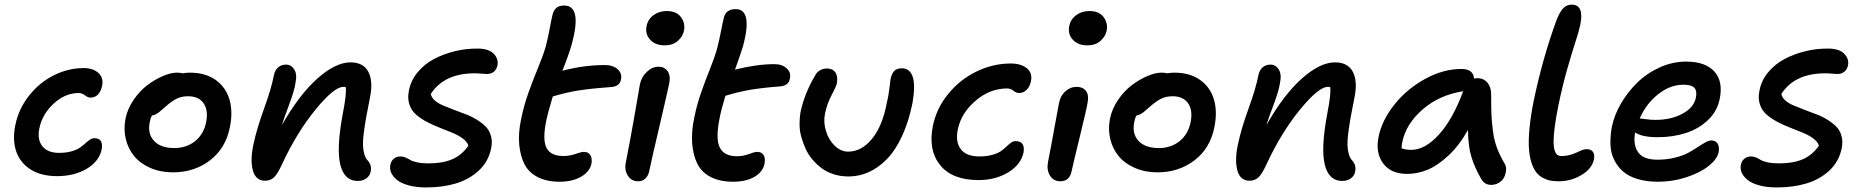

<svg xmlns="http://www.w3.org/2000/svg" viewBox="-20 -780 8128 838"><path d="M229 -11.2Q159.7 -11.2 113.5 -40.5Q67.4 -69.8 50.5 -120.1Q33.7 -170.4 46.9 -233.9Q61 -304.2 106.2 -361.8Q151.4 -419.4 214.6 -451.2Q277.8 -482.9 345.2 -482.9Q385.3 -482.9 408.9 -462.2Q432.6 -441.4 425.8 -405.8Q420.4 -380.9 407.5 -367.4Q394.5 -354 375 -354Q363.3 -354 350.6 -364Q337.9 -374 323.2 -374Q264.2 -374 214.1 -327.6Q164.1 -281.2 151.9 -220.2Q141.6 -171.4 164.6 -142.1Q187.5 -112.8 237.8 -112.8Q268.1 -112.8 291.5 -119.4Q314.9 -126 328.4 -135.3Q341.8 -144.5 352.1 -154.1Q362.3 -163.6 372.1 -170.2Q381.8 -176.8 392.1 -176.8Q432.1 -176.8 423.8 -127.9Q412.6 -75.2 358.2 -43.2Q303.7 -11.2 229 -11.2Z M734.9 -27.8Q680.7 -27.8 636.7 -46.9Q592.8 -65.9 566.2 -97.9Q539.6 -129.9 529.1 -172.9Q518.6 -215.8 527.8 -262.2Q536.6 -305.7 563.5 -344.7Q590.3 -383.8 623.5 -408.7Q656.7 -433.6 691.2 -448.2Q725.6 -462.9 752.4 -462.9Q767.6 -462.9 777.8 -460Q792.5 -462.9 808.6 -462.9Q877 -462.9 921.6 -430.7Q966.3 -398.4 981.7 -345Q997.1 -291.5 983.4 -225.1Q965.3 -132.8 896.7 -80.3Q828.1 -27.8 734.9 -27.8ZM633.8 -248Q623 -196.8 652.1 -165.3Q681.2 -133.8 740.7 -133.8Q793.9 -133.8 831.3 -163.8Q868.7 -193.8 879.4 -245.1Q890.1 -297.9 868.9 -328.9Q847.7 -359.9 800.8 -359.9Q774.4 -359.9 754.2 -350.6Q733.9 -341.3 709.5 -320.8Q701.7 -314.5 689.5 -303.5Q677.2 -292.5 672.4 -288.8Q667.5 -285.2 659.7 -281Q651.9 -276.9 643.6 -275.9Q637.2 -266.1 633.8 -248Z M1541.5 9.8Q1482.4 9.8 1465.1 -62Q1447.8 -133.8 1476.6 -286.1Q1493.7 -374 1488.8 -399.9Q1485.8 -400.9 1478.5 -400.9Q1438 -400.9 1356.2 -300.5Q1274.4 -200.2 1210.4 -62Q1191.4 -20.5 1175.8 -5.9Q1160.2 8.8 1136.7 8.8Q1096.2 8.8 1083.7 -36.1Q1071.3 -81.1 1086.4 -150.9Q1100.6 -218.3 1132.6 -306.2Q1164.6 -394 1175.8 -453.1Q1180.2 -474.1 1194.1 -486.1Q1208 -498 1228.5 -498Q1251 -498 1264.4 -476.8Q1277.8 -455.6 1269.5 -417Q1264.6 -383.3 1241.7 -322.8Q1218.8 -262.2 1210.4 -233.9Q1285.2 -365.7 1364.7 -436.8Q1444.3 -507.8 1509.8 -507.8Q1565.9 -507.8 1587.6 -466.8Q1609.4 -425.8 1594.7 -354Q1584 -300.8 1578.4 -269Q1572.8 -237.3 1568.1 -202.6Q1563.5 -168 1564.2 -147.5Q1564.9 -127 1569.6 -108.9Q1574.2 -90.8 1584.5 -80.1Q1604 -58.6 1597.7 -30.8Q1594.7 -13.2 1579.1 -1.7Q1563.5 9.8 1541.5 9.8Z M1840.3 38.1Q1796.9 38.1 1763.9 29.1Q1731 20 1713.1 5.6Q1695.3 -8.8 1687.7 -25.6Q1680.2 -42.5 1683.6 -60.1Q1686.5 -76.7 1698.5 -86.9Q1710.4 -97.2 1728.5 -97.2Q1739.3 -97.2 1750.2 -92.5Q1761.2 -87.9 1770.3 -82Q1779.3 -76.2 1800.3 -71.5Q1821.3 -66.9 1849.6 -66.9Q1912.6 -66.9 1954.1 -85Q1995.6 -103 2024.4 -144Q2019.5 -160.6 2000.7 -174.8Q1981.9 -189 1956.5 -199.7Q1931.2 -210.4 1901.6 -221.7Q1872.1 -232.9 1845 -247.1Q1817.9 -261.2 1797.1 -278.8Q1776.4 -296.4 1767.1 -323.2Q1757.8 -350.1 1764.6 -383.8Q1772.9 -428.7 1803 -464.8Q1833 -501 1875.7 -523.2Q1918.5 -545.4 1967.8 -557.1Q2017.1 -568.8 2067.4 -567.9Q2112.8 -567.4 2134.5 -545.7Q2156.2 -523.9 2151.4 -495.1Q2147.5 -477.1 2135.3 -467Q2123 -457 2104.5 -457Q2098.1 -457 2082 -458.5Q2065.9 -460 2051.8 -460Q1918.5 -460 1860.4 -370.1Q1862.8 -355 1877.2 -342Q1891.6 -329.1 1912.6 -320.3Q1933.6 -311.5 1959.2 -301.5Q1984.9 -291.5 2010.5 -282.2Q2036.1 -272.9 2059.3 -258.8Q2082.5 -244.6 2099.1 -228.3Q2115.7 -211.9 2122.8 -187Q2129.9 -162.1 2123.5 -131.8Q2111.8 -74.7 2069.8 -35.6Q2027.8 3.4 1969.5 20.8Q1911.1 38.1 1840.3 38.1Z M2422.4 13.2Q2365.7 13.2 2326.4 -7.3Q2287.1 -27.8 2268.8 -64Q2250.5 -100.1 2246.1 -150.1Q2241.7 -200.2 2254.4 -259.8Q2266.6 -319.8 2286.4 -375.2Q2306.2 -430.7 2328.4 -484.1Q2350.6 -537.6 2362.3 -578.1Q2371.6 -614.3 2379.6 -657.5Q2387.7 -700.7 2391.6 -715.8Q2396.5 -734.9 2408 -745.4Q2419.4 -755.9 2442.4 -755.9Q2521.5 -755.9 2475.6 -586.9Q2459.5 -532.7 2434.6 -471.2Q2528.8 -496.1 2620.6 -496.1Q2655.3 -496.1 2675.5 -478Q2695.8 -460 2690.4 -434.1Q2686 -402.8 2646.5 -399.9Q2561.5 -394 2505.9 -385.3Q2450.2 -376.5 2392.6 -358.9Q2372.1 -291.5 2363.3 -249Q2347.2 -167.5 2366 -133.3Q2384.8 -99.1 2438.5 -99.1Q2466.8 -99.1 2491.9 -108.2Q2517.1 -117.2 2528.3 -117.2Q2547.4 -117.2 2556.4 -103.3Q2565.4 -89.4 2561.5 -65.9Q2554.2 -30.8 2516.4 -8.8Q2478.5 13.2 2422.4 13.2Z M2881.3 -582Q2840.3 -582 2817.6 -606.7Q2794.9 -631.3 2802.2 -667Q2808.1 -696.3 2832.8 -714.1Q2857.4 -731.9 2890.1 -731.9Q2932.1 -731.9 2951.9 -705.6Q2971.7 -679.2 2965.3 -646Q2960.4 -621.1 2938.5 -601.6Q2916.5 -582 2881.3 -582ZM2765.1 11.2Q2735.8 11.2 2720.2 -13.4Q2704.6 -38.1 2711.4 -70.8Q2733.4 -182.1 2751.5 -287.8Q2769.5 -393.6 2773.4 -414.1Q2780.3 -444.8 2803.7 -466.8Q2827.1 -488.8 2854 -488.8Q2879.4 -488.8 2893.3 -470Q2907.2 -451.2 2901.4 -418Q2894.5 -384.3 2858.2 -229Q2821.8 -73.7 2814 -35.2Q2810.1 -13.7 2797.4 -1.2Q2784.7 11.2 2765.1 11.2Z M3179.7 13.2Q3121.6 13.2 3081.8 -7.6Q3042 -28.3 3023.4 -65.7Q3004.9 -103 3001 -155Q2997.1 -207 3010.7 -269Q3022 -324.2 3039.8 -375.2Q3057.6 -426.3 3077.9 -476.8Q3098.1 -527.3 3108.9 -564Q3118.2 -599.6 3126.5 -642.3Q3134.8 -685.1 3138.7 -700.2Q3147 -740.2 3190.9 -740.2Q3266.6 -740.2 3222.7 -577.1Q3206.5 -526.9 3188 -476.1Q3282.7 -500 3359.9 -500Q3394 -500 3413.6 -481.7Q3433.1 -463.4 3427.7 -438Q3423.3 -405.8 3383.8 -402.8Q3306.6 -397 3253.9 -387.9Q3201.2 -378.9 3146 -361.8Q3127.4 -300.8 3120.6 -263.2Q3102.5 -173.8 3121.6 -136Q3140.6 -98.1 3195.8 -98.1Q3223.6 -98.1 3248.8 -107.7Q3273.9 -117.2 3284.7 -117.2Q3304.2 -117.2 3312.7 -103Q3321.3 -88.9 3316.9 -65.9Q3310.1 -30.3 3273.2 -8.5Q3236.3 13.2 3179.7 13.2Z M3683.6 -9.8Q3649.9 -9.8 3620.1 -19Q3590.3 -28.3 3567.9 -44.7Q3545.4 -61 3526.6 -83Q3507.8 -105 3496.3 -130.4Q3484.9 -155.8 3477.3 -182.9Q3469.7 -210 3469.7 -236.8Q3469.7 -263.7 3473.6 -289.1Q3490.7 -371.6 3538.6 -452.1Q3545.4 -465.3 3558.8 -473.1Q3572.3 -481 3589.4 -481Q3614.7 -481 3626.5 -463.1Q3638.2 -445.3 3632.3 -416Q3629.9 -402.8 3609.6 -364.7Q3589.4 -326.7 3580.6 -283.2Q3573.2 -246.1 3585.2 -207.3Q3597.2 -168.5 3623.8 -143.3Q3650.4 -118.2 3681.6 -118.2Q3740.7 -118.2 3786.4 -174.6Q3832 -231 3850.6 -331.1Q3857.9 -360.4 3861.8 -393.8Q3865.7 -427.2 3866.7 -434.1Q3871.6 -458 3882.6 -470Q3893.6 -481.9 3916.5 -481.9Q3951.2 -481.9 3963.6 -444.6Q3976.1 -407.2 3962.4 -329.1Q3945.8 -247.6 3916.7 -185.3Q3887.7 -123 3850.6 -85.2Q3813.5 -47.4 3771.5 -28.6Q3729.5 -9.8 3683.6 -9.8Z M4250.5 5.9Q4136.2 5.9 4083.5 -59.1Q4030.8 -124 4051.3 -229Q4066.9 -306.6 4118.2 -369.6Q4169.4 -432.6 4241.7 -467.8Q4314 -502.9 4392.1 -502.9Q4435.5 -502.9 4461.4 -482.4Q4487.3 -461.9 4479.5 -424.8Q4474.6 -400.9 4460.4 -387.5Q4446.3 -374 4428.2 -374Q4415.5 -374 4403.1 -384Q4390.6 -394 4376.5 -394Q4299.8 -394 4237.1 -339.6Q4174.3 -285.2 4160.2 -213.9Q4149.4 -159.7 4173.8 -128.4Q4198.2 -97.2 4254.4 -97.2Q4286.1 -97.2 4310.5 -104Q4335 -110.8 4348.9 -120.6Q4362.8 -130.4 4373 -140.4Q4383.3 -150.4 4392.8 -157.2Q4402.3 -164.1 4412.1 -164.1Q4455.6 -164.1 4447.3 -113.8Q4435.1 -60.5 4379.9 -27.3Q4324.7 5.9 4250.5 5.9Z M4726.1 -582Q4685.1 -582 4662.4 -606.7Q4639.6 -631.3 4647 -667Q4652.8 -696.3 4677.5 -714.1Q4702.1 -731.9 4734.9 -731.9Q4776.9 -731.9 4796.6 -705.6Q4816.4 -679.2 4810.1 -646Q4805.2 -621.1 4783.2 -601.6Q4761.2 -582 4726.1 -582ZM4607.9 11.2Q4578.1 11.2 4563 -13.2Q4547.9 -37.6 4553.7 -70.8Q4569.3 -149.9 4582.8 -225.8Q4596.2 -301.8 4602.1 -330.1Q4607.9 -361.3 4629.4 -381.1Q4650.9 -400.9 4679.7 -400.9Q4706.1 -400.9 4719.7 -383.1Q4733.4 -365.2 4727.1 -333Q4722.2 -302.7 4692.1 -179.9Q4662.1 -57.1 4657.7 -35.2Q4649.4 11.2 4607.9 11.2Z M5031.7 -27.8Q4977.5 -27.8 4933.6 -46.9Q4889.6 -65.9 4863 -97.9Q4836.4 -129.9 4825.9 -172.9Q4815.4 -215.8 4824.7 -262.2Q4833.5 -305.7 4860.4 -344.7Q4887.2 -383.8 4920.4 -408.7Q4953.6 -433.6 4988 -448.2Q5022.5 -462.9 5049.3 -462.9Q5064.5 -462.9 5074.7 -460Q5089.4 -462.9 5105.5 -462.9Q5173.8 -462.9 5218.5 -430.7Q5263.2 -398.4 5278.6 -345Q5293.9 -291.5 5280.3 -225.1Q5262.2 -132.8 5193.6 -80.3Q5125 -27.8 5031.7 -27.8ZM4930.7 -248Q4919.9 -196.8 4949 -165.3Q4978 -133.8 5037.6 -133.8Q5090.8 -133.8 5128.2 -163.8Q5165.5 -193.8 5176.3 -245.1Q5187 -297.9 5165.8 -328.9Q5144.5 -359.9 5097.7 -359.9Q5071.3 -359.9 5051 -350.6Q5030.8 -341.3 5006.3 -320.8Q4998.5 -314.5 4986.3 -303.5Q4974.1 -292.5 4969.2 -288.8Q4964.4 -285.2 4956.5 -281Q4948.7 -276.9 4940.4 -275.9Q4934.1 -266.1 4930.7 -248Z M5838.4 9.8Q5779.3 9.8 5762 -62Q5744.6 -133.8 5773.4 -286.1Q5790.5 -374 5785.6 -399.9Q5782.7 -400.9 5775.4 -400.9Q5734.9 -400.9 5653.1 -300.5Q5571.3 -200.2 5507.3 -62Q5488.3 -20.5 5472.7 -5.9Q5457 8.8 5433.6 8.8Q5393.1 8.8 5380.6 -36.1Q5368.2 -81.1 5383.3 -150.9Q5397.5 -218.3 5429.4 -306.2Q5461.4 -394 5472.7 -453.1Q5477.1 -474.1 5491 -486.1Q5504.9 -498 5525.4 -498Q5547.9 -498 5561.3 -476.8Q5574.7 -455.6 5566.4 -417Q5561.5 -383.3 5538.6 -322.8Q5515.6 -262.2 5507.3 -233.9Q5582 -365.7 5661.6 -436.8Q5741.2 -507.8 5806.6 -507.8Q5862.8 -507.8 5884.5 -466.8Q5906.2 -425.8 5891.6 -354Q5880.9 -300.8 5875.2 -269Q5869.6 -237.3 5865 -202.6Q5860.4 -168 5861.1 -147.5Q5861.8 -127 5866.5 -108.9Q5871.1 -90.8 5881.3 -80.1Q5900.9 -58.6 5894.5 -30.8Q5891.6 -13.2 5876 -1.7Q5860.4 9.8 5838.4 9.8Z M6121.6 -21Q6050.8 -21 6016.8 -66.9Q5982.9 -112.8 5996.6 -181.2Q6010.7 -253.9 6065.4 -322.8Q6120.1 -391.6 6199.5 -435.3Q6278.8 -479 6358.4 -479Q6410.6 -479 6413.6 -437Q6423.3 -439 6427.2 -439Q6455.6 -439 6471.9 -419.2Q6488.3 -399.4 6488.3 -368.2Q6488.3 -310.5 6489.5 -280.5Q6490.7 -250.5 6495.8 -210Q6501 -169.4 6512.9 -136.7Q6524.9 -104 6545.4 -68.8Q6554.7 -55.2 6553.5 -38.6Q6552.2 -22 6545.4 -7.3Q6538.6 7.3 6522.9 17.1Q6507.3 26.9 6488.3 26.9Q6459 26.9 6444.3 0Q6416 -49.3 6401.9 -95.7Q6387.7 -142.1 6387.2 -212.9Q6349.1 -145 6301.3 -100.6Q6253.4 -56.2 6209.5 -38.6Q6165.5 -21 6121.6 -21ZM6100.6 -160.2Q6097.2 -144.5 6097.2 -132.8Q6114.3 -126 6140.1 -126Q6199.7 -126 6260.3 -192.6Q6320.8 -259.3 6366.2 -381.8Q6262.2 -365.7 6189.5 -302.7Q6116.7 -239.7 6100.6 -160.2Z M6783.2 11.2Q6762.7 11.2 6746.3 8.1Q6730 4.9 6712.9 -4.4Q6695.8 -13.7 6684.1 -29.3Q6672.4 -44.9 6663.8 -71.5Q6655.3 -98.1 6653.1 -134Q6650.9 -169.9 6655.8 -221.4Q6660.6 -272.9 6673.3 -336.9Q6713.4 -528.8 6773.9 -692.9Q6788.1 -729 6803.2 -744.4Q6818.4 -759.8 6839.4 -759.8Q6895.5 -759.8 6877 -670.9Q6871.6 -644.5 6856 -596.7Q6840.3 -548.8 6819.6 -476.1Q6798.8 -403.3 6781.2 -316.9Q6770.5 -263.7 6765.6 -224.6Q6760.7 -185.5 6760.7 -161.9Q6760.7 -138.2 6765.4 -123.8Q6770 -109.4 6776.9 -104.2Q6783.7 -99.1 6793.9 -99.1Q6820.3 -99.1 6840.8 -106.4Q6861.3 -113.8 6876.7 -121.3Q6892.1 -128.9 6906.2 -128.9Q6924.3 -128.9 6932.6 -116.9Q6940.9 -105 6937 -85Q6928.7 -43.9 6882.8 -16.4Q6836.9 11.2 6783.2 11.2Z M7216.8 13.2Q7166 13.2 7126.7 1.2Q7087.4 -10.7 7063.2 -32.2Q7039.1 -53.7 7024.7 -83.3Q7010.3 -112.8 7009 -148.4Q7007.8 -184.1 7014.6 -224.1Q7024.9 -276.4 7054.4 -327.4Q7084 -378.4 7126 -419.4Q7168 -460.4 7224.1 -485.8Q7280.3 -511.2 7338.9 -511.2Q7422.4 -511.2 7461.9 -468.5Q7501.5 -425.8 7485.8 -348.1Q7475.1 -294.4 7434.6 -255.9Q7394 -217.3 7337.4 -199.2Q7280.8 -181.2 7214.8 -181.2Q7146 -181.2 7116.7 -202.1Q7106.9 -148.9 7129.4 -116Q7151.9 -83 7213.9 -83Q7253.9 -83 7289.1 -91.6Q7324.2 -100.1 7347.4 -112.5Q7370.6 -125 7389.2 -137.5Q7407.7 -149.9 7422.9 -158.4Q7438 -167 7448.7 -167Q7468.8 -167 7477.1 -152.3Q7485.4 -137.7 7481 -115.2Q7474.6 -85 7437.3 -55.4Q7399.9 -25.9 7340.1 -6.3Q7280.3 13.2 7216.8 13.2ZM7327.6 -410.2Q7269.5 -410.2 7217.3 -368.9Q7165 -327.6 7136.7 -263.2Q7141.1 -263.2 7162.6 -260Q7184.1 -256.8 7205.6 -256.8Q7273.9 -256.8 7323.7 -283.9Q7373.5 -311 7381.8 -354Q7387.7 -383.3 7375.2 -396.7Q7362.8 -410.2 7327.6 -410.2Z M7734.9 38.1Q7691.4 38.1 7658.4 29.1Q7625.5 20 7607.7 5.6Q7589.8 -8.8 7582.3 -25.6Q7574.7 -42.5 7578.1 -60.1Q7581.1 -76.7 7593 -86.9Q7605 -97.2 7623 -97.2Q7633.8 -97.2 7644.8 -92.5Q7655.8 -87.9 7664.8 -82Q7673.8 -76.2 7694.8 -71.5Q7715.8 -66.9 7744.1 -66.9Q7807.1 -66.9 7848.6 -85Q7890.1 -103 7918.9 -144Q7914.1 -160.6 7895.3 -174.8Q7876.5 -189 7851.1 -199.7Q7825.7 -210.4 7796.1 -221.7Q7766.6 -232.9 7739.5 -247.1Q7712.4 -261.2 7691.7 -278.8Q7670.9 -296.4 7661.6 -323.2Q7652.3 -350.1 7659.2 -383.8Q7667.5 -428.7 7697.5 -464.8Q7727.5 -501 7770.3 -523.2Q7813 -545.4 7862.3 -557.1Q7911.6 -568.8 7961.9 -567.9Q8007.3 -567.4 8029.1 -545.7Q8050.8 -523.9 8045.9 -495.1Q8042 -477.1 8029.8 -467Q8017.6 -457 7999 -457Q7992.7 -457 7976.6 -458.5Q7960.4 -460 7946.3 -460Q7813 -460 7754.9 -370.1Q7757.3 -355 7771.7 -342Q7786.1 -329.1 7807.1 -320.3Q7828.1 -311.5 7853.8 -301.5Q7879.4 -291.5 7905 -282.2Q7930.7 -272.9 7953.9 -258.8Q7977.1 -244.6 7993.7 -228.3Q8010.3 -211.9 8017.3 -187Q8024.4 -162.1 8018.1 -131.8Q8006.3 -74.7 7964.4 -35.6Q7922.4 3.4 7864 20.8Q7805.7 38.1 7734.9 38.1Z"/></svg>

Font: Shantell Sans Irregular
Style: Italic
Weight: 500
Italic angle: -11.31°
Designer: Stephen Nixon, Anya Danilova, Shantell Martin
Foundry: Arrow Type
Version: Version 1.006;[9816181b4]